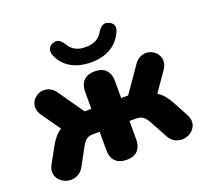

<svg xmlns="http://www.w3.org/2000/svg" viewBox="-125 -879 1122 1040"><g transform="rotate(-20 436.0 -358.5)"><path d="M436 9C492 9 522 -22 522 -78V-184H559C589 -184 607 -174 626 -140L681 -39C732 57 880 -9 828 -106L779 -197C762 -228 741 -254 714 -271L790 -380C851 -470 724 -550 663 -461L562 -316H522V-413C522 -470 492 -501 436 -501C381 -501 350 -470 350 -413V-316H311L210 -461C149 -550 22 -469 83 -380L159 -272C132 -254 111 -228 94 -197L44 -106C-8 -10 140 57 192 -39L247 -140C265 -174 283 -184 314 -184H350V-78C350 -22 381 9 436 9ZM437 -553C534 -553 592 -597 621 -662C635 -693 621 -714 595 -723C569 -732 553 -720 534 -691C514 -657 484 -641 437 -641C390 -641 360 -657 340 -691C321 -720 305 -732 279 -723C253 -714 240 -693 252 -662C277 -597 340 -553 437 -553Z"/></g></svg>

Font: SN Pro Heavy
Style: Regular
Weight: 800
Designer: Tobias Whetton
Foundry: Supernotes
Version: Version 1.001;Glyphs 3.2 (3249)